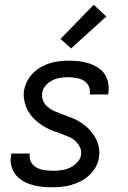

<svg xmlns="http://www.w3.org/2000/svg" viewBox="-20 -785 540 813"><path d="M199 8Q177 8 155.5 5.5Q134 3 113.5 -3Q93 -9 75 -20Q57 -31 44.5 -47.5Q32 -64 27.5 -85Q23 -106 27 -128L28 -135H106V-132Q103 -114 111.5 -98.5Q120 -83 135.5 -75Q151 -67 169 -64.5Q187 -62 206 -62Q223 -62 241 -64.5Q259 -67 275.5 -74.5Q292 -82 306 -96.5Q320 -111 323 -128Q326 -146 318.5 -161.5Q311 -177 299 -188Q287 -199 271.5 -205.5Q256 -212 240.5 -218Q225 -224 209 -229.5Q193 -235 178 -243Q163 -251 149.5 -260.5Q136 -270 124.5 -281.5Q113 -293 104 -306.5Q95 -320 89.5 -335.5Q84 -351 81.5 -368Q79 -385 82 -403Q86 -423 95.5 -442Q105 -461 120.5 -476Q136 -491 154.5 -501.5Q173 -512 193 -518Q213 -524 233.5 -526Q254 -528 274 -528Q295 -528 316.5 -525.5Q338 -523 357.5 -516.5Q377 -510 394.5 -499Q412 -488 423 -471.5Q434 -455 438 -434Q442 -413 439 -392L437 -385H359L360 -388Q363 -406 355.5 -421Q348 -436 334 -444Q320 -452 303 -455Q286 -458 268 -458Q252 -458 235 -455.5Q218 -453 202 -445Q186 -437 173.5 -423Q161 -409 159 -392Q156 -374 162.5 -358.5Q169 -343 182 -332Q195 -321 210 -314.5Q225 -308 241 -302Q257 -296 272.5 -290.5Q288 -285 302.5 -277.5Q317 -270 330.5 -260.5Q344 -251 355.5 -239.5Q367 -228 376.5 -214Q386 -200 392 -184.5Q398 -169 400 -152Q402 -135 399 -117Q396 -97 385 -77.5Q374 -58 358 -43Q342 -28 322.5 -18Q303 -8 282.5 -2Q262 4 241 6Q220 8 199 8ZM281 -580 236 -620 377 -765 430 -715Z"/></svg>

Font: Iosevka
Style: Italic
Weight: 400
Italic angle: -9°
Monospace: yes
Designer: Belleve Invis
Foundry: Belleve Invis
Version: Version 32.5.0; ttfautohint (v1.8.4)